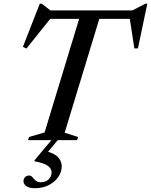

<svg xmlns="http://www.w3.org/2000/svg" viewBox="-20 -740 798 1014"><path d="M703 -640.5H192L254 -651.5L119.5 -483.5L101 -492.5L190 -720.5H200.5L258.5 -675.5L217 -685H709.5L661 -675.5L747.5 -720.5H758L708.5 -484.5H689.5L664 -651ZM403 -657H509.5L321.5 -39L392.5 -16.5L387.5 0H128L133.5 -16.5L215.5 -40.5ZM165 254Q132.5 254 118.2 242.5Q104 231 104 217Q104 204.5 112 195.8Q120 187 134 187Q144.5 187 151.5 195.8Q158.5 204.5 168 213.5Q177.5 222.5 195 222.5Q220.5 222.5 236.5 207.8Q252.5 193 252.5 170Q252.5 150.5 233.2 136Q214 121.5 161.5 111.5L163 105.5L268.5 -20H302L201 100.5L216.5 56.5Q268.5 69.5 287.2 90.8Q306 112 306 137.5Q306 169 287.2 195.5Q268.5 222 236.8 238Q205 254 165 254Z"/></svg>

Font: Newsreader 36pt Medium
Style: Italic
Weight: 500
Italic angle: -17°
Designer: Hugues Gentile
Foundry: Production Type
Version: Version 1.003